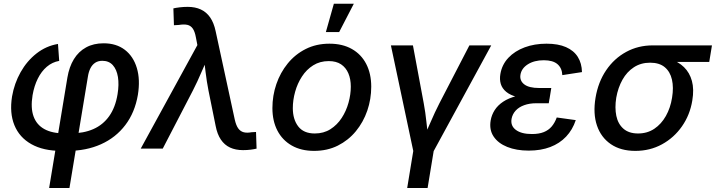

<svg xmlns="http://www.w3.org/2000/svg" viewBox="-20 -771 3713 996"><path d="M234.9 204.1 329.6 -368.7Q338.9 -424.3 363.3 -464.1Q387.7 -503.9 426.5 -525.1Q465.3 -546.4 517.6 -546.4Q583.5 -546.4 627.7 -512.5Q671.9 -478.5 689.9 -418.2Q708 -357.9 695.3 -279.3Q679.7 -187.5 630.1 -122.3Q580.6 -57.1 503.9 -22.7Q427.2 11.7 330.6 11.7H298.3Q204.6 11.7 142.6 -23.2Q80.6 -58.1 54.7 -121.6Q28.8 -185.1 42.5 -270.5Q54.2 -338.4 86.9 -396.5Q119.6 -454.6 169.4 -493.7Q219.2 -532.7 280.8 -543L287.1 -455.1Q251 -448.7 222.9 -424.8Q194.8 -400.9 176 -363Q157.2 -325.2 148.9 -276.9Q138.2 -210.9 154.1 -167.2Q169.9 -123.5 210.2 -101.3Q250.5 -79.1 314 -79.1H345.7Q413.6 -79.1 464.1 -101.3Q514.6 -123.5 546.6 -168.7Q578.6 -213.9 589.8 -282.2Q598.1 -332.5 591.8 -371.6Q585.4 -410.6 565.2 -433.1Q544.9 -455.6 510.7 -455.6Q489.3 -455.6 473.9 -445.6Q458.5 -435.5 449.2 -417.2Q439.9 -398.9 436 -373.5L340.3 204.1Z M710 0 1003.9 -537.1 996.1 -577.6Q990.7 -607.4 980 -622.8Q969.2 -638.2 951.7 -642.1Q934.1 -646 907.7 -641.6L882.3 -640.1L879.4 -727.5Q892.1 -730.5 911.9 -732.9Q931.6 -735.4 953.6 -735.4Q992.7 -735.4 1021.7 -721.9Q1050.8 -708.5 1070.1 -680.7Q1089.4 -652.8 1098.6 -609.4L1197.8 -150.9Q1204.6 -120.6 1215.8 -105Q1227.1 -89.4 1244.1 -85Q1261.2 -80.6 1284.7 -85L1308.1 -86.4L1311 0Q1299.3 2.9 1280.5 5.4Q1261.7 7.8 1240.7 7.8Q1202.1 7.8 1173.3 -5.6Q1144.5 -19 1125.7 -46.9Q1106.9 -74.7 1098.6 -118.2L1061.5 -301.3Q1052.2 -349.1 1046.6 -396.2Q1041 -443.4 1035.2 -490.7H1066.4Q1044.9 -443.8 1024.9 -396.5Q1004.9 -349.1 980.5 -301.3L824.2 0Z M1609.4 11.7Q1542 11.7 1493.4 -16.1Q1444.8 -43.9 1418.9 -93.8Q1393.1 -143.6 1393.1 -210.4Q1393.1 -274.9 1413.6 -334.7Q1434.1 -394.5 1472.7 -441.9Q1511.2 -489.3 1565.9 -516.8Q1620.6 -544.4 1689 -544.4Q1756.8 -544.4 1805.4 -516.8Q1854 -489.3 1879.9 -439Q1905.8 -388.7 1905.8 -321.3Q1905.8 -256.8 1885.3 -197Q1864.7 -137.2 1825.9 -90.1Q1787.1 -43 1732.4 -15.6Q1677.7 11.7 1609.4 11.7ZM1612.8 -78.6Q1659.2 -78.6 1694.1 -100.8Q1729 -123 1752.4 -158.9Q1775.9 -194.8 1787.8 -237.8Q1799.8 -280.8 1799.8 -321.8Q1799.8 -360.8 1787.1 -390.6Q1774.4 -420.4 1749.3 -437.3Q1724.1 -454.1 1685.5 -454.1Q1639.6 -454.1 1604.7 -432.1Q1569.8 -410.2 1546.4 -374Q1522.9 -337.9 1511 -294.9Q1499 -252 1499 -210Q1499 -151.9 1527.1 -115.2Q1555.2 -78.6 1612.8 -78.6ZM1670.4 -604.5 1711.9 -751.5H1815.4L1739.3 -604.5Z M2125 17.6 2007.8 -535.6H2122.1L2178.2 -234.9Q2187 -187.5 2191.9 -139.6Q2196.8 -91.8 2202.6 -44.9H2172.9Q2194.3 -91.8 2214.6 -139.4Q2234.9 -187 2259.3 -234.9L2415 -535.6H2528.3L2227.1 17.6ZM2092.3 204.1 2126.5 -3.9H2232.4L2198.2 204.1Z M2722.7 10.3Q2658.7 10.3 2611.3 -8.8Q2564 -27.8 2540.5 -63Q2517.1 -98.1 2525.4 -146.5Q2530.3 -174.8 2546.1 -199.7Q2562 -224.6 2590.1 -243.4Q2618.2 -262.2 2659.9 -272.9Q2701.7 -283.7 2757.8 -283.7H2834.5L2826.7 -235.4H2761.7Q2726.6 -235.4 2699 -225.3Q2671.4 -215.3 2654.8 -197Q2638.2 -178.7 2633.8 -154.8Q2627.4 -118.7 2656 -97.2Q2684.6 -75.7 2739.3 -75.7Q2775.9 -75.7 2800.8 -85.7Q2825.7 -95.7 2841.8 -114.7Q2857.9 -133.8 2868.2 -161.6L2966.8 -147.9Q2950.2 -97.7 2916.7 -62.3Q2883.3 -26.9 2834.5 -8.3Q2785.6 10.3 2722.7 10.3ZM2756.3 -257.8Q2701.2 -257.8 2664.3 -267.3Q2627.4 -276.9 2606.2 -294.4Q2585 -312 2577.9 -335.4Q2570.8 -358.9 2575.7 -387.2Q2584 -436 2617.2 -471.2Q2650.4 -506.3 2701.7 -525.4Q2752.9 -544.4 2814.9 -544.4Q2875.5 -544.4 2916 -526.6Q2956.5 -508.8 2977.3 -475.8Q2998 -442.9 2999 -397L2897 -381.3Q2895.5 -417.5 2872.1 -438Q2848.6 -458.5 2800.8 -458.5Q2751.5 -458.5 2718 -437.3Q2684.6 -416 2679.7 -382.3Q2675.3 -352.1 2699.7 -333.3Q2724.1 -314.5 2776.9 -314.5H2839.8L2830.6 -257.8Z M3275.9 11.7Q3199.7 11.7 3148.7 -23.2Q3097.7 -58.1 3076.7 -119.9Q3055.7 -181.6 3069.3 -263.7Q3083 -345.7 3124.5 -406.7Q3166 -467.8 3228.3 -501.7Q3290.5 -535.6 3366.2 -535.6H3673.3L3659.2 -449.7H3434.6L3352.5 -445.8Q3304.7 -445.8 3268.3 -422.1Q3231.9 -398.4 3209 -357.4Q3186 -316.4 3176.8 -264.2Q3168.5 -211.9 3177.2 -169.9Q3186 -127.9 3214.1 -103.3Q3242.2 -78.6 3290 -78.6Q3337.9 -78.6 3374.3 -103Q3410.6 -127.4 3434.3 -169.4Q3458 -211.4 3466.3 -264.2Q3475.1 -316.9 3465.8 -357.9Q3456.5 -398.9 3428.5 -422.4Q3400.4 -445.8 3352.5 -445.8L3357.4 -479Q3411.6 -479 3455.3 -465.1Q3499 -451.2 3528.3 -422.6Q3557.6 -394 3569.3 -351.1Q3581.1 -308.1 3571.3 -249.5Q3559.1 -174.8 3517.8 -115.7Q3476.6 -56.6 3414.3 -22.5Q3352.1 11.7 3275.9 11.7Z"/></svg>

Font: Inter 20pt Medium
Style: Italic
Weight: 500
Italic angle: -9.3988°
Version: Version 4.001;git-66647c0bb